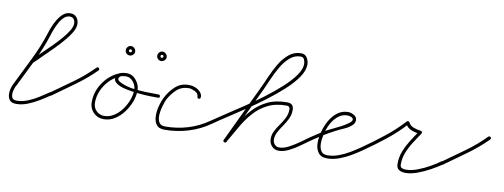

<svg xmlns="http://www.w3.org/2000/svg" viewBox="-52 -818 2900 1105"><g transform="rotate(10 1397.5 -266.0)"><path d="M122 -233Q115 -227 108 -233Q102 -240 108 -247Q115 -253 121 -258.5Q127 -264 133 -271Q146 -284 168.5 -305.5Q191 -327 217 -353Q243 -379 266 -405.5Q289 -432 303.5 -456Q318 -480 318 -498Q318 -513 310.5 -523.5Q303 -534 287 -534Q269 -534 254 -520.5Q239 -507 228 -487Q217 -467 209 -447Q201 -427 197 -413Q171 -331 132 -251Q93 -171 55 -94Q55 -94 54 -93Q54 -93 54 -93Q46 -80 40.5 -59Q35 -38 40 -21Q45 -4 69 -4Q100 -4 132.5 -17Q165 -30 195 -49Q225 -68 250 -85Q250 -85 250 -85Q250 -85 250 -85Q257 -90 263 -82Q268 -75 260 -69Q234 -51 202 -31.5Q170 -12 136 1.5Q102 15 69 15Q44 15 32.5 2.5Q21 -10 19.5 -29.5Q18 -49 23.5 -69Q29 -89 38 -103Q38 -103 38 -103Q37 -102 37 -102Q75 -179 114 -258Q153 -337 179 -419Q184 -436 193.5 -459Q203 -482 216 -503Q229 -524 246.5 -538.5Q264 -553 287 -553Q311 -553 324 -537Q337 -521 337 -498Q337 -472 314.5 -438.5Q292 -405 260 -370.5Q228 -336 196.5 -306Q165 -276 147 -257Q141 -251 134.5 -245Q128 -239 122 -233Q122 -233 122 -233Q122 -233 122 -233Z M247 -70Q242 -78 249 -83Q311 -127 373.5 -172Q436 -217 489 -271Q489 -271 489 -271Q489 -271 489 -271Q496 -277 503 -271Q509 -264 503 -257Q449 -203 385.5 -157.5Q322 -112 261 -68Q253 -62 247 -70Z M629 -253Q633 -245 624 -241Q576 -219 545.5 -171.5Q515 -124 515 -71Q515 -43 533.5 -24Q552 -5 580 -5Q610 -5 636.5 -22Q663 -39 683 -66.5Q703 -94 714 -124.5Q725 -155 725 -183Q725 -207 708 -229Q691 -251 665 -251Q655 -251 642 -248.5Q629 -246 625 -235Q625 -235 625 -235Q625 -235 625 -235Q621 -225 629.5 -218.5Q638 -212 645 -209Q677 -194 715.5 -188.5Q754 -183 793.5 -182Q833 -181 867 -181Q867 -181 867 -181Q867 -181 867 -181Q877 -180 877 -171Q876 -161 867 -162Q855 -162 823 -162.5Q791 -163 751 -167Q711 -171 675 -179Q639 -187 619 -202.5Q599 -218 607 -241Q607 -241 607 -241Q607 -241 607 -241Q613 -259 630.5 -264.5Q648 -270 665 -270Q699 -270 721.5 -242.5Q744 -215 744 -183Q744 -151 731.5 -117Q719 -83 696.5 -53Q674 -23 644.5 -4.5Q615 14 580 14Q544 14 520 -10.5Q496 -35 496 -71Q496 -130 529.5 -181.5Q563 -233 616 -258Q625 -262 629 -253Z M857 -400Q857 -409 848 -409Q840 -409 840 -400Q840 -392 848 -392Q857 -392 857 -400ZM821 -400Q821 -411 829 -419.5Q837 -428 848 -428Q859 -428 867.5 -419.5Q876 -411 876 -400Q876 -389 867.5 -381Q859 -373 848 -373Q837 -373 829 -381Q821 -389 821 -400ZM673 -400Q673 -409 664 -409Q656 -409 656 -400Q656 -392 664 -392Q673 -392 673 -400ZM637 -400Q637 -411 645 -419.5Q653 -428 664 -428Q675 -428 683.5 -419.5Q692 -411 692 -400Q692 -389 683.5 -381Q675 -373 664 -373Q653 -373 645 -381Q637 -389 637 -400Z M1110 -207H1109Q1109 -197 1100 -197Q1090 -197 1090 -207Q1090 -226 1070 -236Q1050 -246 1035 -247Q991 -247 962.5 -220.5Q934 -194 915 -158Q909 -144 901.5 -119.5Q894 -95 892 -69Q890 -43 899.5 -24.5Q909 -6 936 -6Q1005 -6 1069 -25.5Q1133 -45 1190 -85Q1190 -85 1190 -85Q1190 -85 1190 -85Q1197 -90 1203 -82Q1208 -75 1200 -69Q1142 -28 1074.5 -7.5Q1007 13 936 13Q901 13 887 -7.5Q873 -28 873 -58Q873 -88 881 -117.5Q889 -147 899 -166Q919 -207 952.5 -237Q986 -267 1035 -265Q1051 -265 1068 -258Q1085 -251 1097.5 -238Q1110 -225 1110 -207Q1110 -207 1110 -207Q1110 -207 1110 -207Z M1200 -69Q1193 -64 1187 -72Q1182 -79 1190 -85Q1219 -105 1264.5 -135Q1310 -165 1363.5 -200.5Q1417 -236 1469.5 -275.5Q1522 -315 1565.5 -354.5Q1609 -394 1635.5 -431Q1662 -468 1662 -499Q1662 -511 1656.5 -524.5Q1651 -538 1635 -538Q1600 -538 1572 -513.5Q1544 -489 1522.5 -451.5Q1501 -414 1484.5 -375.5Q1468 -337 1455 -309Q1455 -309 1455 -309Q1455 -309 1455 -309Q1455 -309 1455 -309Q1416 -227 1377 -145Q1338 -63 1300 19Q1300 19 1300 19Q1300 19 1300 19Q1296 28 1287 24Q1278 20 1282 11Q1321 -71 1360 -153Q1399 -235 1438 -317Q1438 -317 1438 -317Q1438 -317 1438 -317Q1438 -317 1438 -317Q1438 -317 1438 -317Q1453 -348 1470.5 -389Q1488 -430 1511 -468.5Q1534 -507 1564.5 -532Q1595 -557 1635 -557Q1659 -557 1670 -538Q1681 -519 1681 -499Q1681 -464 1654.5 -425Q1628 -386 1584 -345.5Q1540 -305 1487 -265Q1434 -225 1379.5 -188.5Q1325 -152 1278 -121.5Q1231 -91 1200 -69Q1200 -69 1200 -69Q1200 -69 1200 -69ZM1286 23Q1278 19 1283 10Q1312 -40 1340.5 -89Q1369 -138 1404.5 -177.5Q1440 -217 1488.5 -241Q1537 -265 1605 -265Q1643 -265 1643 -227Q1643 -199 1631.5 -175Q1620 -151 1604.5 -129Q1589 -107 1577.5 -85.5Q1566 -64 1566 -42Q1566 -25 1576.5 -13Q1587 -1 1604 -1Q1629 -1 1658.5 -16.5Q1688 -32 1715.5 -51.5Q1743 -71 1762 -85Q1762 -85 1762 -85Q1762 -85 1762 -85Q1769 -90 1775 -82Q1780 -75 1772 -69Q1751 -54 1722.5 -33.5Q1694 -13 1663 2.5Q1632 18 1604 18Q1579 18 1563 0.5Q1547 -17 1547 -42Q1547 -67 1558.5 -89Q1570 -111 1585.5 -132.5Q1601 -154 1612.5 -177Q1624 -200 1624 -227Q1624 -246 1605 -246Q1540 -246 1494 -222.5Q1448 -199 1414.5 -161Q1381 -123 1354 -75.5Q1327 -28 1299 20Q1295 28 1286 23Z M1772 -69Q1765 -64 1759 -72Q1754 -79 1762 -85Q1785 -101 1808.5 -116Q1832 -131 1856 -145Q1864 -150 1886 -160Q1908 -170 1932.5 -183Q1957 -196 1975 -209Q1993 -222 1993 -232Q1993 -242 1980.5 -246.5Q1968 -251 1960 -251Q1929 -251 1905.5 -232Q1882 -213 1866.5 -184Q1851 -155 1843.5 -123Q1836 -91 1836 -66Q1836 -41 1846.5 -23Q1857 -5 1885 -5Q1917 -5 1950.5 -17.5Q1984 -30 2014.5 -48.5Q2045 -67 2071 -85Q2071 -85 2071 -85Q2071 -85 2071 -85Q2078 -90 2084 -82Q2089 -75 2081 -69Q2054 -50 2021.5 -31Q1989 -12 1954.5 0.5Q1920 13 1885 13Q1849 13 1833 -10Q1817 -33 1817 -66Q1817 -96 1826 -131Q1835 -166 1853 -198Q1871 -230 1898 -250.5Q1925 -271 1960 -271Q1976 -271 1994 -261Q2012 -251 2012 -232Q2012 -214 1996 -200Q1978 -184 1952.5 -173Q1927 -162 1906 -151Q1871 -133 1838 -112.5Q1805 -92 1772 -69Q1772 -69 1772 -69Q1772 -69 1772 -69Z M2068 -72Q2063 -79 2071 -85Q2130 -126 2191 -174Q2252 -222 2301 -276Q2304 -279 2309 -279Q2315 -278 2317 -274Q2326 -255 2348 -247Q2370 -239 2390 -237Q2394 -237 2397 -232Q2400 -227 2397 -223Q2377 -193 2357 -162Q2337 -131 2323.5 -97.5Q2310 -64 2310 -27Q2310 -11 2320 -6.5Q2330 -2 2344 -2Q2374 -2 2410.5 -15.5Q2447 -29 2481 -48.5Q2515 -68 2538 -85Q2538 -85 2538 -85Q2538 -85 2538 -85Q2546 -90 2552 -83Q2557 -75 2550 -69Q2524 -51 2488 -31Q2452 -11 2414 3Q2376 17 2344 17Q2322 17 2306.5 7.5Q2291 -2 2291 -27Q2291 -67 2305 -102Q2319 -137 2339.5 -169.5Q2360 -202 2381 -233Q2384 -237 2388 -228Q2393 -218 2388 -219Q2363 -220 2337 -230.5Q2311 -241 2299 -266Q2298 -270 2308 -268Q2318 -267 2315 -264Q2266 -209 2204 -160Q2142 -111 2081 -69Q2074 -64 2068 -72Z M2536 -70Q2531 -78 2538 -83Q2600 -127 2662.5 -172Q2725 -217 2778 -271Q2778 -271 2778 -271Q2778 -271 2778 -271Q2785 -277 2792 -271Q2798 -264 2792 -257Q2738 -203 2674.5 -157.5Q2611 -112 2550 -68Q2542 -62 2536 -70Z"/></g></svg>

Font: FRB American Cursive Guidelines Arrows Extralight
Style: Italic
Weight: 200
Italic angle: -25°
Version: Version 2.0;Modular Font Editor K font №1